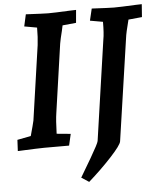

<svg xmlns="http://www.w3.org/2000/svg" viewBox="-60 -762 849 1013"><g transform="rotate(-5 364.5 -255.0)"><path d="M13 -54 85 -68Q102 -129 106 -148L163 -543Q168 -583 168 -635L101 -647L115 -710Q213 -705 233 -705Q265 -705 347 -709L381 -710L375 -642L303 -635L297 -607Q286 -564 282 -540L230 -178Q224 -140 222 -68L296 -61L282 0H151Q128 0 10 5ZM434 -11 511 -543Q517 -573 517 -635L449 -647L464 -710Q559 -705 581 -705Q613 -705 695 -709L729 -710L724 -642L652 -635Q634 -566 631 -540L552 1Q549 21 493.5 81Q438 141 371 200L331 174Q347 148 389.5 75Q432 2 434 -11Z"/></g></svg>

Font: Andada Pro
Style: Bold Italic
Weight: 700
Italic angle: -7°
Designer: Carolina Giovagnoli
Foundry: Huerta Tipografica
Version: Version 3.005; ttfautohint (v1.8.4)